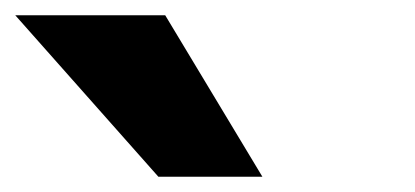

<svg xmlns="http://www.w3.org/2000/svg" viewBox="-22 -793 542 251"><path d="M185 -562 -2 -773H194L321 -562Z"/></svg>

Font: Nunito Sans 10pt Expanded Black
Style: Regular
Weight: 900
Width: 7
Designer: Vernon Adams
Foundry: Vernon Adams
Version: Version 3.101;gftools[0.9.27]